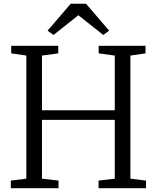

<svg xmlns="http://www.w3.org/2000/svg" viewBox="-20 -982 818 1002"><path d="M117.5 -49.5V-692L38.5 -703.5V-743H284V-703.5L199 -692V-406.5H579V-692L495 -703.5V-743H739.5V-703.5L660.5 -692V-49.5L742 -39.5V0H494.5V-39.5L579 -49.5V-356.5H199V-49.5L285.5 -39.5V0H36.5V-39.5ZM259 -799.5 228.5 -822 349 -962.5H429L549.5 -822L519 -799.5L389 -902.5Z"/></svg>

Font: Merriweather 36pt Light
Style: Regular
Weight: 300
Designer: Eben Sorkin
Foundry: Eben Sorkin
Version: Version 2.100